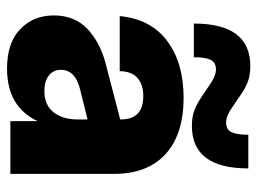

<svg xmlns="http://www.w3.org/2000/svg" viewBox="-116 -630 756 565"><g transform="rotate(90 262.5 -348.0)"><path d="M182.1 9.8Q106.4 9.8 66.2 -29.1Q25.9 -67.9 25.9 -127.9Q25.9 -189 65.4 -226.6Q105 -264.2 168.9 -280.8L332 -323.2V-325.2Q332 -391.1 263.2 -391.1Q229 -391.1 209.7 -373.8Q190.4 -356.4 189.9 -321.8H27.8Q36.6 -413.6 101.3 -461.7Q166 -509.8 268.1 -509.8Q376 -509.8 434.1 -456.5Q492.2 -403.3 492.2 -305.2V0H336.9V-80.1Q294.9 9.8 182.1 9.8ZM49.8 -540Q49.8 -706.1 174.8 -706.1Q200.7 -706.1 219.7 -699.2Q238.8 -692.4 261.2 -676.8L292 -655.8Q321.3 -634.8 340.8 -634.8Q361.8 -634.8 369.4 -650.6Q377 -666.5 377 -700.2H476.1Q476.1 -534.2 351.1 -534.2Q325.2 -534.2 306.4 -541Q287.6 -547.9 265.1 -563L233.9 -584Q204.6 -605 185.1 -605Q164.1 -605 156.5 -589.1Q148.9 -573.2 148.9 -540ZM186 -148.9Q186 -126 202.9 -113Q219.7 -100.1 248 -100.1Q289.6 -100.1 310.8 -127Q332 -153.8 332 -198.2V-227.1L243.2 -205.1Q186 -190.9 186 -148.9Z"/></g></svg>

Font: TASA Orbiter Display Black
Style: Regular
Weight: 900
Designer: Weizhong Zhang
Version: Version 1.000;Glyphs 3.1.2 (3151)